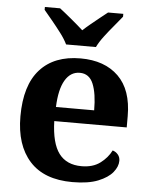

<svg xmlns="http://www.w3.org/2000/svg" viewBox="-54 -811 681 866"><g transform="rotate(5 286.0 -378.0)"><path d="M306 10Q178 10 112.5 -62.5Q47 -135 47 -265Q47 -406 111.5 -477.5Q176 -549 295 -549Q404 -549 466.5 -488Q529 -427 529 -308V-257H201Q204 -157 238.5 -111Q273 -65 341 -65Q392 -65 425 -89.5Q458 -114 475 -148Q489 -144 499 -132.5Q509 -121 509 -104Q509 -78 488 -52Q467 -26 422.5 -8Q378 10 306 10ZM376 -321Q376 -397 358 -440.5Q340 -484 297 -484Q255 -484 230.5 -442.5Q206 -401 203 -321ZM224 -606Q213 -629 193 -655.5Q173 -682 151.5 -708Q130 -734 114 -753V-766H183Q204 -750 236.5 -723Q269 -696 291 -676Q306 -690 326 -706.5Q346 -723 366 -739Q386 -755 400 -766H469V-753Q454 -734 432 -708Q410 -682 390 -655.5Q370 -629 359 -606Z"/></g></svg>

Font: Noto Serif Gurmukhi
Style: Bold
Weight: 700
Designer: Vaibhav Singh and the Monotype Design Team
Foundry: Monotype Imaging Inc.
Version: Version 2.004; ttfautohint (v1.8.4.7-5d5b)